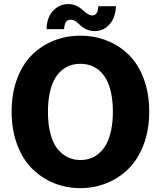

<svg xmlns="http://www.w3.org/2000/svg" viewBox="-20 -928 804 960"><path d="M559.6 -897Q559.1 -866.2 548.1 -838.9Q537.1 -811.5 512.5 -792Q487.8 -772.5 453.6 -772.5Q411.1 -772.5 377.9 -804.7Q368.7 -813.5 363.5 -817.9Q358.4 -822.3 350.1 -825.9Q341.8 -829.6 333.5 -829.6Q301.8 -829.6 300.8 -782.2H212.9Q212.9 -813.5 224.1 -841.1Q235.4 -868.7 261 -888.2Q286.6 -907.7 322.3 -907.7Q361.3 -907.7 396 -875.5Q422.9 -850.6 441.9 -850.6Q455.6 -850.6 463.4 -862.8Q471.2 -875 471.2 -897ZM381.8 12.7Q311 12.7 249 -12.7Q187 -38.1 139.9 -85.2Q92.8 -132.3 65.4 -205.8Q38.1 -279.3 38.1 -369.6Q38.1 -460 65.2 -533.2Q92.3 -606.4 139.4 -653.1Q186.5 -699.7 248.5 -724.6Q310.5 -749.5 381.8 -749.5Q453.1 -749.5 515.4 -724.6Q577.6 -699.7 624.8 -653.1Q671.9 -606.4 699 -533.4Q726.1 -460.4 726.1 -369.6Q726.1 -279.3 698.5 -205.8Q670.9 -132.3 623.5 -85.2Q576.2 -38.1 514.2 -12.7Q452.1 12.7 381.8 12.7ZM381.8 -127.9Q407.7 -127.9 430.9 -135.5Q454.1 -143.1 475.1 -161.1Q496.1 -179.2 511.2 -206.5Q526.4 -233.9 535.4 -275.6Q544.4 -317.4 544.4 -369.6Q544.4 -422.4 535.4 -463.9Q526.4 -505.4 511.2 -532.2Q496.1 -559.1 474.9 -576.7Q453.6 -594.2 430.7 -601.6Q407.7 -608.9 381.8 -608.9Q356 -608.9 333 -601.6Q310.1 -594.2 289.1 -576.7Q268.1 -559.1 252.9 -532.2Q237.8 -505.4 228.8 -463.9Q219.7 -422.4 219.7 -369.6Q219.7 -304.2 233.2 -255.9Q246.6 -207.5 270 -180.4Q293.5 -153.3 321.3 -140.6Q349.1 -127.9 381.8 -127.9Z"/></svg>

Font: Epilogue ExtraBold
Style: Regular
Weight: 800
Designer: Tyler Finck
Foundry: Etcetera Type Co
Version: Version 2.112